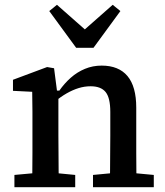

<svg xmlns="http://www.w3.org/2000/svg" viewBox="-20 -779 687 799"><path d="M40 0V-51L150 -61H190L293 -51V0ZM114 0Q114 -30 114.5 -67Q115 -104 115 -143Q115 -182 115 -215V-268Q115 -294 115 -315Q115 -336 114.5 -356Q114 -376 114 -397L34 -401V-447L176 -500L205 -495L219 -387L223 -386V-215Q223 -182 223.5 -143Q224 -104 224 -67Q224 -30 225 0ZM367 0V-51L473 -61H513L620 -51V0ZM437 0Q438 -30 438 -67Q438 -104 438.5 -142.5Q439 -181 439 -215V-313Q439 -372 419.5 -396Q400 -420 357 -420Q332 -420 307.5 -412.5Q283 -405 257.5 -390.5Q232 -376 206 -354L200 -402H227Q248 -432 274.5 -455.5Q301 -479 333.5 -492.5Q366 -506 403 -506Q474 -506 510.5 -462.5Q547 -419 547 -331V-215Q547 -181 547 -142.5Q547 -104 547.5 -67Q548 -30 548 0ZM217 -759 378 -617H288L449 -759L481 -733L369 -580H297L185 -733Z"/></svg>

Font: Source Serif 4 Medium
Style: Regular
Weight: 500
Designer: Frank Grießhammer
Foundry: Adobe Systems Incorporated
Version: Version 4.004;hotconv 1.0.116;makeotfexe 2.5.65601